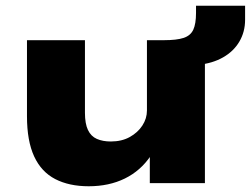

<svg xmlns="http://www.w3.org/2000/svg" viewBox="-20 -638 874 669"><path d="M289 11Q221 11 172.5 -14Q124 -39 99 -93Q74 -147 74 -233V-498H276V-245Q276 -207 286.5 -185Q297 -163 317.5 -154Q338 -145 366 -145Q404 -145 432 -160.5Q460 -176 476 -200.5Q492 -225 492 -253V-498H694V0H502V-95H505Q470 -43 415 -16Q360 11 289 11ZM670 -412 552 -486V-498Q596 -498 620 -506Q644 -514 653.5 -534.5Q663 -555 663 -593V-618H834V-569Q834 -527 814 -493Q794 -459 757 -438Q720 -417 670 -412Z"/></svg>

Font: Nunito Sans 10pt Expanded Black
Style: Regular
Weight: 900
Width: 7
Designer: Vernon Adams
Foundry: Vernon Adams
Version: Version 3.101;gftools[0.9.27]